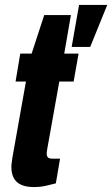

<svg xmlns="http://www.w3.org/2000/svg" viewBox="-20 -745 454 777"><path d="M117 12Q86 12 66 3Q46 -6 36 -24Q26 -42 26 -70Q26 -78 27.5 -87Q29 -96 30 -106L85 -415H43L62 -528H108L159 -684H267L240 -528H298L278 -415H220L171 -141Q170 -136 169.5 -131Q169 -126 169 -123Q169 -113 174 -108Q179 -103 190 -103H223L206 -3Q189 1 173.5 5Q158 9 144 10.5Q130 12 117 12ZM270 -555 300 -725H414L345 -555Z"/></svg>

Font: Archivo ExtraCondensed ExtraBold
Style: Italic
Weight: 800
Width: 2
Italic angle: -10°
Designer: Hector Gatti
Foundry: Omnibus-Type
Version: Version 2.001